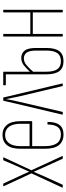

<svg xmlns="http://www.w3.org/2000/svg" viewBox="487 -1012 531 1545"><g transform="rotate(-90 752.5 -239.5)"><path d="M19 0Q17 0 16 -1.5Q15 -3 16 -5L130 -252L27 -474Q26 -476 27 -477.5Q28 -479 29 -479H45Q48 -479 49 -476L106 -353Q116 -333 125 -312Q134 -291 143 -271H144Q153 -291 162.5 -312Q172 -333 181 -353L235 -477Q237 -479 240 -479H256Q258 -479 259 -477.5Q260 -476 258 -474L155 -252L269 -5Q270 -3 269.5 -1.5Q269 0 268 0H250Q248 0 247 -2L180 -150Q171 -170 161.5 -191.5Q152 -213 143 -233H142Q133 -213 124 -191.5Q115 -170 106 -150L39 -2Q37 0 35 0Z M443 6Q387 6 357.5 -30.5Q328 -67 328 -143V-340Q328 -415 358 -450Q388 -485 439 -485Q490 -485 520 -449Q550 -413 550 -341V-250Q550 -246 545 -246H349V-144Q349 -80 372 -47.5Q395 -15 443 -15Q485 -15 503.5 -41.5Q522 -68 523 -119Q523 -123 526 -123H541Q544 -123 544 -120Q544 -57 519 -25.5Q494 6 443 6ZM349 -267H529V-340Q529 -400 505.5 -432Q482 -464 439 -464Q397 -464 373 -432.5Q349 -401 349 -340Z M607 0Q602 0 603 -5L714 -475Q715 -479 719 -479H737Q740 -479 741 -475L853 -5Q854 0 850 0H836Q833 0 832 -3L748 -356Q743 -380 738 -405.5Q733 -431 728 -455H727Q723 -430 718 -405.5Q713 -381 707 -356L625 -3Q624 0 622 0Z M843 -458Q839 -458 839 -462V-475Q839 -479 843 -479H930V-458ZM1033 6Q978 6 952.5 -28Q927 -62 927 -132V-475Q927 -479 931 -479H945Q948 -479 948 -475V-132Q948 -73 968 -44Q988 -15 1033 -15Q1078 -15 1098 -44Q1118 -73 1118 -132V-213Q1118 -271 1100.5 -292Q1083 -313 1055 -313Q1025 -313 998 -289.5Q971 -266 945 -235V-261Q971 -290 998 -312Q1025 -334 1059 -334Q1095 -334 1117 -307.5Q1139 -281 1139 -215V-132Q1139 -62 1113.5 -28Q1088 6 1033 6Z M1429 0Q1425 0 1425 -4V-475Q1425 -479 1429 -479H1443Q1446 -479 1446 -475V-4Q1446 0 1443 0ZM1234 0Q1231 0 1231 -4V-475Q1231 -479 1234 -479H1248Q1252 -479 1252 -475V-4Q1252 0 1248 0ZM1248 -241V-261H1430V-241Z"/></g></svg>

Font: Sofia Sans Extra Condensed Thin
Style: Regular
Weight: 250
Version: Version 4.100